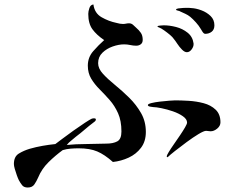

<svg xmlns="http://www.w3.org/2000/svg" viewBox="-20 -771 1040 857"><path d="M631 -182Q631 -140 609.5 -111.5Q588 -83 554.5 -67.5Q521 -52 484 -48Q447 -81 414 -95Q381 -109 331 -109Q313 -109 295 -107.5Q277 -106 260 -101Q227 -77 196.5 -47Q166 -17 150 22Q143 38 133.5 52Q124 66 104 66Q87 66 79 56Q71 46 64 33Q60 25 55 11Q50 -3 46 -17Q42 -31 42 -39Q42 -72 64 -85.5Q86 -99 113 -107Q141 -115 169.5 -120Q198 -125 227 -128Q235 -134 257.5 -151Q280 -168 308 -188Q336 -208 359 -223Q382 -238 389 -241Q392 -242 394.5 -242.5Q397 -243 400 -243Q402 -243 405 -242Q408 -241 408 -238Q408 -233 404 -229.5Q400 -226 397 -224Q377 -209 358 -192.5Q339 -176 319 -161Q309 -152 298 -143.5Q287 -135 278 -124Q299 -126 319.5 -127Q340 -128 361 -128Q384 -128 408 -129Q432 -130 455 -130Q485 -130 503.5 -140Q522 -150 522 -184Q522 -232 507 -265.5Q492 -299 469.5 -324.5Q447 -350 424.5 -372.5Q402 -395 387 -420Q372 -445 372 -478Q372 -515 396 -542.5Q420 -570 445 -592Q411 -615 392.5 -640.5Q374 -666 374 -709Q374 -720 379 -735Q384 -750 397 -751Q402 -712 433.5 -694Q465 -676 499 -669Q516 -664 529 -664Q536 -664 542.5 -665.5Q549 -667 556 -667Q566 -667 573.5 -660.5Q581 -654 587 -648Q601 -636 609 -624Q617 -612 617 -593Q617 -580 608.5 -573.5Q600 -567 588 -567Q575 -567 561.5 -570Q548 -573 534 -573Q510 -573 483 -563.5Q456 -554 437 -535.5Q418 -517 418 -489Q418 -465 439.5 -441.5Q461 -418 493 -392Q525 -366 556.5 -335Q588 -304 609.5 -266.5Q631 -229 631 -182ZM964 -225Q964 -209 949.5 -197Q935 -185 920 -185Q915 -185 910 -186Q905 -187 900 -187Q890 -187 866 -172.5Q842 -158 813.5 -137Q785 -116 761 -97Q737 -78 728 -69Q724 -71 724 -73Q724 -77 733 -92Q742 -107 756 -127Q770 -147 783.5 -167Q797 -187 806 -202.5Q815 -218 815 -224Q815 -239 796.5 -252Q778 -265 752 -274Q726 -283 701 -288Q676 -293 664 -293Q660 -293 650 -295Q640 -297 640 -302Q640 -307 656 -311Q672 -315 694 -317.5Q716 -320 735.5 -321.5Q755 -323 762 -323Q788 -323 822 -321Q856 -319 888.5 -310.5Q921 -302 942.5 -281.5Q964 -261 964 -225ZM844 -573Q844 -562 835 -550Q826 -538 814 -538Q804 -538 792.5 -549.5Q781 -561 771.5 -575.5Q762 -590 756 -597Q751 -605 738.5 -615.5Q726 -626 712.5 -635.5Q699 -645 691 -648Q689 -649 686 -650Q683 -651 683 -653Q683 -656 695.5 -657Q708 -658 711 -658Q737 -658 766 -650.5Q795 -643 817.5 -625Q840 -607 844 -577Q844 -576 844 -575Q844 -574 844 -573ZM937 -658Q937 -639 925 -629.5Q913 -620 896 -620Q890 -620 884 -629Q878 -638 876 -642Q868 -656 854.5 -671Q841 -686 829 -696Q819 -704 807 -709.5Q795 -715 784 -720Q782 -722 774 -723.5Q766 -725 766 -728Q766 -732 776 -733.5Q786 -735 797 -735.5Q808 -736 811 -736Q817 -736 822.5 -736Q828 -736 834 -735Q855 -734 879 -725Q903 -716 920 -699.5Q937 -683 937 -658Z"/></svg>

Font: Kaisei HarunoUmi
Style: Regular
Weight: 400
Designer: Font-Kai, 金井和夫
Foundry: KAZUO KANAI
Version: Version 5.003